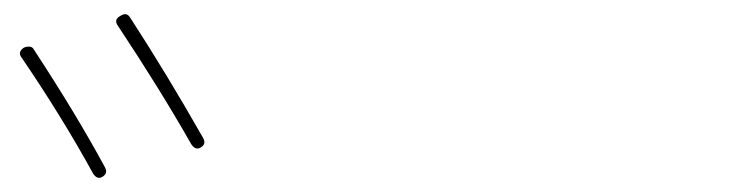

<svg xmlns="http://www.w3.org/2000/svg" viewBox="-20 -871 1040 269"><path d="M123 -623Q116.2 -619.1 110.4 -627.9Q66.4 -708 9.8 -791Q4.9 -797.9 12.7 -803.7Q15.6 -805.7 20.5 -805.7Q25.4 -805.7 27.3 -801.8Q86.9 -710.9 127 -636.7Q131.8 -627.9 123 -623ZM248 -668.9Q204.1 -746.1 144.5 -835.9Q139.6 -843.8 148.4 -848.6Q157.2 -854.5 162.1 -846.7Q212.9 -768.6 264.6 -677.7Q269.5 -668.9 260.7 -664.1Q253.9 -660.2 248 -668.9Z"/></svg>

Font: Rounded-X Mgen+ 1mn thin
Style: Regular
Weight: 100
Designer: [Source Han Sans]
Ryoko NISHIZUKA  (kana & ideographs); Paul D. Hunt (Latin, Greek & Cyrillic); Wenlong ZHANG  (bopomofo
Version: Version 1.059.20150602